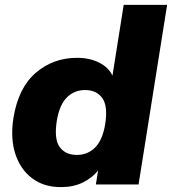

<svg xmlns="http://www.w3.org/2000/svg" viewBox="-20 -756 705 787"><path d="M230 11Q160 11 112 -25Q64 -61 43 -124.5Q22 -188 35 -272Q55 -396 126.5 -457.5Q198 -519 296 -519Q347 -519 386 -499.5Q425 -480 441 -446L487 -736H665L548 0H373L382 -57Q357 -26 318.5 -7.5Q280 11 230 11ZM295 -121Q339 -121 369.5 -151Q400 -181 411 -246Q423 -322 399 -354.5Q375 -387 329 -387Q285 -387 254.5 -357Q224 -327 213 -262Q201 -186 224.5 -153.5Q248 -121 295 -121Z"/></svg>

Font: Mulish Black
Style: Italic
Weight: 900
Italic angle: -9°
Designer: Vernon Adams
Foundry: Vernon Adams
Version: Version 3.603; ttfautohint (v1.8.3)